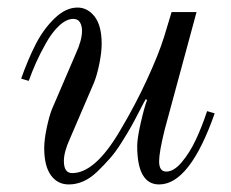

<svg xmlns="http://www.w3.org/2000/svg" viewBox="-20 -476 612 508"><path d="M36 -268Q54 -319 74.5 -359Q95 -399 124.5 -427.5Q154 -456 185 -456Q212 -456 230.5 -432Q249 -408 249 -360Q249 -338 243 -308Q237 -278 229 -258L165 -109Q149 -74 149 -50Q149 -18 171 -18Q232 -18 298 -131Q338 -198 369 -265.5Q400 -333 414 -378L434 -444H500L416 -134Q401 -74 401 -49Q401 -22 420 -22Q440 -22 461 -47Q482 -72 498 -106Q514 -140 528 -182L548 -176Q482 12 401 12Q343 12 343 -90Q343 -110 352.5 -151.5Q362 -193 369 -211L366 -214Q362 -208 349 -182.5Q336 -157 327 -141Q318 -125 302 -99.5Q286 -74 271 -57Q256 -40 238 -22.5Q220 -5 201 3.5Q182 12 162 12Q132 12 114.5 -12.5Q97 -37 97 -84Q97 -106 103.5 -137Q110 -168 117 -186L181 -335Q197 -370 197 -394Q197 -408 191.5 -417Q186 -426 174 -426Q156 -426 137 -408.5Q118 -391 102 -362.5Q86 -334 75.5 -310.5Q65 -287 56 -262Z"/></svg>

Font: Old Standard TT
Style: Italic
Weight: 400
Italic angle: -15.2°
Designer: Alexey Kryukov <alexios@thessalonica.org.ru>
Version: Version 2.2